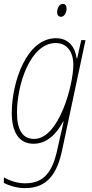

<svg xmlns="http://www.w3.org/2000/svg" viewBox="-25 -735 479 995"><path d="M291 -648C311 -648 320 -673 320 -691C320 -706 313 -715 301 -715C281 -715 271 -690 271 -671C271 -657 279 -648 291 -648ZM104 240C220 240 271 166 297 43L418 -527H396L375 -433H372C365 -488 333 -537 265 -537C112 -537 36 -308 36 -150C36 -49 74 10 149 10C218 10 268 -41 303 -106H305C298 -77 290 -42 286 -22L273 36C248 153 206 215 104 215C62 215 20 199 -5 184V213C18 225 59 240 104 240ZM152 -15C94 -15 63 -59 63 -151C63 -297 132 -512 264 -512C319 -512 355 -470 355 -399C355 -296 281 -15 152 -15Z"/></svg>

Font: Noto Sans Condensed Thin
Style: Italic
Weight: 100
Width: 3
Italic angle: -12°
Designer: Monotype Design Team
Foundry: Monotype Imaging Inc.
Version: Version 2.013